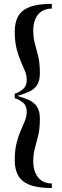

<svg xmlns="http://www.w3.org/2000/svg" viewBox="-20 -800 312 970"><path d="M242 -780.5V-756.5Q211 -756.5 190 -742.5Q169 -728.5 158.5 -703.5Q148 -678.5 148 -647Q148 -609 156.5 -579Q165 -549 173.2 -514.8Q181.5 -480.5 181.5 -430.5Q181.5 -392 167 -370Q152.5 -348 126.8 -336.5Q101 -325 67 -315.5Q101 -306 126.8 -294.2Q152.5 -282.5 167 -260.8Q181.5 -239 181.5 -200Q181.5 -150 173.2 -116Q165 -82 156.5 -52Q148 -22 148 16Q148 47.5 158.5 72.8Q169 98 190 112.5Q211 127 242 127V150Q169.5 150 128.8 133.5Q88 117 71.2 85.8Q54.5 54.5 54.5 10Q54.5 -41 63.8 -77.2Q73 -113.5 84.8 -140.2Q96.5 -167 105.8 -189.5Q115 -212 115 -235.5Q115 -266.5 96.2 -281.5Q77.5 -296.5 54.5 -304V-326.5Q77.5 -334 96.2 -349.8Q115 -365.5 115 -396Q115 -419.5 105.8 -442Q96.5 -464.5 84.8 -491Q73 -517.5 63.8 -553.8Q54.5 -590 54.5 -641Q54.5 -685.5 71.2 -716.8Q88 -748 128.8 -764.2Q169.5 -780.5 242 -780.5Z"/></svg>

Font: BodoniModa 10 Custom
Style: Regular
Weight: 400
Designer: Owen Earl
Foundry: indestructible type
Version: Version 2.005